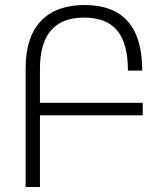

<svg xmlns="http://www.w3.org/2000/svg" viewBox="-20 -744 651 764"><path d="M82 0H139V-285H548V-335H139V-471C139 -613 204 -674 314 -674C431 -674 489 -610 489 -463H546C546 -638 469 -724 316 -724C172 -724 82 -644 82 -473Z"/></svg>

Font: Noto Sans Armenian SemiCondensed Light
Style: Regular
Weight: 300
Width: 4
Designer: Monotype Design Team
Foundry: Monotype Imaging Inc.
Version: Version 2.008